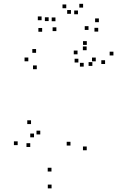

<svg xmlns="http://www.w3.org/2000/svg" viewBox="-20 -977 660 1019"><path d="M440.3 -179.5V-199.5H420.3V-179.5ZM488.3 -651.5V-671.5H468.3V-651.5ZM470.2 -627.3V-647.3H450.2V-627.3ZM537.7 -637.3V-657.3H517.7V-637.3ZM582 -682.7V-702.7H562V-682.7ZM440.7 -738.7V-758.7H420.7V-738.7ZM391.5 -688.7V-708.7H371.5V-688.7ZM439.8 -710.5V-730.5H419.8V-710.5ZM171.5 -696.7V-716.7H151.5V-696.7ZM130.3 -651.7V-671.7H110.3V-651.7ZM175.2 -609.7V-629.7H155.2V-609.7ZM424.2 -623.5V-643.5H404.2V-623.5ZM396 -645.3V-665.3H376V-645.3ZM354 -204.5V-224.5H334V-204.5ZM253.2 -66.7V-86.7H233.2V-66.7ZM160.5 -248.2V-268.2H140.5V-248.2ZM140.5 -197V-217H120.5V-197ZM193.7 -263.5V-283.5H173.7V-263.5ZM144.7 -318.5V-338.5H124.7V-318.5ZM73.8 -206.8V-226.8H53.8V-206.8ZM253.7 22.7V2.7H233.7V22.7ZM279.2 -812V-832H259.2V-812ZM393.8 -901.3V-921.3H373.8V-901.3ZM356.5 -903.7V-923.7H336.5V-903.7ZM449.7 -818.2V-838.2H429.7V-818.2ZM501.3 -809.3V-829.3H481.3V-809.3ZM504.8 -859.2V-879.2H484.8V-859.2ZM421 -936.7V-956.7H401V-936.7ZM331.7 -933.3V-953.3H311.7V-933.3ZM238.2 -865.2V-885.2H218.2V-865.2ZM274.3 -864.3V-884.3H254.3V-864.3ZM200.7 -869.7V-889.7H180.7V-869.7ZM203.7 -808.5V-828.5H183.7V-808.5Z"/></svg>

Font: Monaspace Radon Dots Var
Style: Regular
Weight: 400
Designer: Riley Cran and the Lettermatic Team
Version: Version 1.100 (Monaspace Radon Dots)